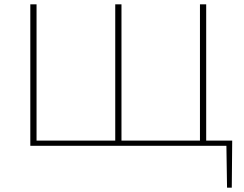

<svg xmlns="http://www.w3.org/2000/svg" viewBox="-20 -678 1136 893"><path d="M1060 -24 1058 195H1036L1033 0H121V-658H150V-24H516V-658H545V-24H910V-658H939V-24Z"/></svg>

Font: EauTestInfant Extralight
Style: Regular
Weight: 250
Designer: Christian Thalmann (Catharsis Fonts)
Version: Version 0.001;PS 000.001;hotconv 1.0.88;makeotf.lib2.5.64775